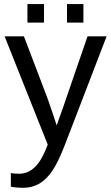

<svg xmlns="http://www.w3.org/2000/svg" viewBox="-20 -705 540 933"><path d="M93.3 207.5Q57.1 207.5 32.7 202.1V136.2Q51.3 139.2 73.7 139.2Q155.8 139.2 203.6 18.6L211.9 -2.4L2.4 -528.3H96.2L207.5 -236.3Q210 -229.5 213.4 -220Q216.8 -210.4 235.4 -156.2Q253.9 -102.1 255.4 -95.7L289.6 -191.9L405.3 -528.3H498L294.9 0Q262.2 84.5 233.9 125.7Q205.6 167 171.1 187.3Q136.7 207.5 93.3 207.5ZM305.7 -595.2V-685.1H385.3V-595.2ZM113.3 -595.2V-685.1H193.8V-595.2Z"/></svg>

Font: Liberation Sans
Style: Regular
Weight: 400
Designer: Steve Matteson
Foundry: Ascender Corporation
Version: Version 2.00.1